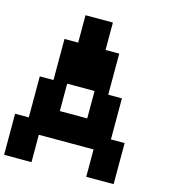

<svg xmlns="http://www.w3.org/2000/svg" viewBox="-130 -1023 1011 1129"><g transform="rotate(15 375.0 -458.5)"><path d="M0 0V-250H83.3V-500H166.7V-750H250V-916.7H416.7V-750H500V-500H583.3V-250H666.7V0H500V-166.7H166.7V0ZM250 -333.3H416.7V-500H250Z"/></g></svg>

Font: Galmuri11 Bold
Style: Regular
Weight: 700
Designer: Lee Minseo (quiple)
Version: Version 2.397;hotconv 1.1.1;makeotfexe 2.6.0 DEVELOPMENT